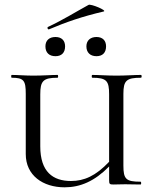

<svg xmlns="http://www.w3.org/2000/svg" viewBox="-20 -788 657 820"><path d="M190 -663C261 -693 329 -717 423 -739C439 -743 367 -773 358 -767C303 -737 251 -704 185 -673C180 -671 184 -660 190 -663ZM217 -548C243 -548 258 -563 258 -590C258 -615 243 -630 217 -630C190 -630 174 -615 174 -590C174 -563 190 -548 217 -548ZM392 -630C366 -630 349 -615 349 -590C349 -563 366 -548 392 -548C418 -548 433 -563 433 -590C433 -615 418 -630 392 -630ZM582 -456C586 -456 586 -468 582 -468C554 -468 517 -465 478 -465C437 -465 402 -468 374 -468C371 -468 371 -456 374 -456C436 -456 446 -442 446 -385V-97C388 -36 339 -15 283 -15C206 -15 152 -54 152 -163V-385C152 -442 164 -456 226 -456C229 -456 229 -468 226 -468C199 -468 163 -465 122 -465C88 -465 55 -468 30 -468C27 -468 27 -456 30 -456C82 -456 90 -444 90 -387V-130C90 -39 163 12 256 12C323 12 384 -14 446 -77V-19C446 -2 448 0 465 0C480 0 493 -1 515 -1C538 -1 558 0 580 0C584 0 584 -12 580 -12C518 -12 507 -23 507 -81V-387C507 -444 520 -456 582 -456Z"/></svg>

Font: Cormorant SC
Style: Regular
Weight: 400
Designer: Christian Thalmann (Catharsis Fonts)
Version: Version 1.000;PS 001.000;hotconv 1.0.70;makeotf.lib2.5.58329